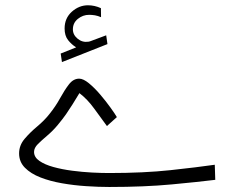

<svg xmlns="http://www.w3.org/2000/svg" viewBox="-20 -727 913 746"><path d="M275.9 -543Q257.8 -554.2 244.4 -571.3Q231 -588.4 231 -616.2Q231 -656.2 259 -681.4Q287.1 -706.5 321.8 -706.5Q347.7 -706.5 372.1 -695.3L372.6 -660.2Q360.4 -665.5 348.9 -667.5Q337.4 -669.4 326.2 -669.4Q302.2 -669.4 282.7 -653.8Q263.2 -638.2 263.2 -612.8Q263.2 -591.8 281.5 -576.7Q299.8 -561.5 323.2 -564.9Q325.7 -564.9 328.1 -565.9Q330.6 -566.9 332.5 -567.4L392.6 -589.8L397.5 -555.7L220.7 -485.8L215.8 -519ZM403.3 -54.7Q539.1 -54.7 642.8 -65.9Q746.6 -77.1 814.5 -86.9L816.4 -28.3Q753.9 -20.5 647.5 -10.5Q541 -0.5 404.3 -0.5Q362.8 -0.5 314.9 -3.7Q267.1 -6.8 220.9 -14.9Q174.8 -22.9 137.2 -37.6Q99.6 -52.2 76.9 -75.2Q54.2 -98.1 54.2 -130.9Q54.2 -162.1 75.4 -187.3Q96.7 -212.4 124.5 -235.6Q152.3 -258.8 171.9 -283.7Q196.3 -314 213.6 -345.7Q231 -377.4 248 -399.4Q265.1 -421.4 287.6 -421.4Q303.7 -421.4 325.7 -403.3Q347.7 -385.3 369.9 -359.1Q392.1 -333 409.4 -308.8Q426.8 -284.7 434.1 -272L395.5 -237.3Q371.6 -269.5 345.7 -305.4Q319.8 -341.3 288.6 -365.2Q273.4 -340.3 261.5 -321Q249.5 -301.8 236.6 -283.2Q223.6 -264.6 204.6 -241.7Q185.1 -218.3 163.6 -200.2Q142.1 -182.1 127.2 -167.2Q112.3 -152.3 112.3 -136.7Q112.3 -116.2 133.1 -101.8Q153.8 -87.4 187.5 -78.1Q221.2 -68.8 260.5 -63.7Q299.8 -58.6 337.4 -56.6Q375 -54.7 403.3 -54.7Z"/></svg>

Font: Vazirmatn RD FD ExtraLight
Style: Regular
Weight: 200
Designer: Saber Rastikerdar
Foundry: Saber Rastikerdar
Version: Version 33.003